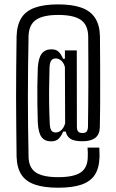

<svg xmlns="http://www.w3.org/2000/svg" viewBox="-20 -736 530 874"><path d="M245 118.5Q180.5 118.5 139 104.2Q97.5 90 77.2 58.8Q57 27.5 55.5 -23Q54.5 -96 54 -162.5Q53.5 -229 53.2 -293.8Q53 -358.5 53.8 -426.2Q54.5 -494 55.5 -570Q57 -622 77.2 -654.2Q97.5 -686.5 139 -701.2Q180.5 -716 245 -716Q309.5 -716 351 -701Q392.5 -686 413.2 -653.8Q434 -621.5 435 -569.5Q435.5 -502.5 435.8 -447.2Q436 -392 436 -344Q436 -296 435.8 -250.8Q435.5 -205.5 434.5 -158Q434 -124.5 414 -108.8Q394 -93 356 -93Q318 -93 300.8 -104.2Q283.5 -115.5 279.5 -137H267.5Q258.5 -115.5 246.2 -104Q234 -92.5 213 -92.5Q183.5 -92.5 169 -112.2Q154.5 -132 152 -178.5Q151 -217.5 150.2 -259.8Q149.5 -302 150 -344.2Q150.5 -386.5 152 -425.5Q154.5 -471.5 169.8 -491.5Q185 -511.5 214 -511.5Q234.5 -511.5 246 -501.2Q257.5 -491 267 -468.5H275.5V-506.5H329.5L330 -159.5Q330 -143.5 336 -137Q342 -130.5 356 -130.5Q368.5 -130.5 374.2 -137Q380 -143.5 380.5 -159.5Q381 -202.5 381.5 -247.5Q382 -292.5 382.2 -342.2Q382.5 -392 382.2 -448.8Q382 -505.5 381.5 -572Q380 -623.5 347.5 -645.8Q315 -668 245 -668Q176.5 -668 144 -645.8Q111.5 -623.5 110 -572Q108.5 -499 107.8 -430.5Q107 -362 107 -295.2Q107 -228.5 107.8 -160.8Q108.5 -93 110 -20.5Q111.5 28.5 144 49.5Q176.5 70.5 245 70.5Q314 70.5 346.2 49.8Q378.5 29 379.5 -20.5Q380 -32 379.8 -39.8Q379.5 -47.5 378.5 -64H432Q433 -45 433 -37.2Q433 -29.5 433 -20.5Q431.5 29.5 411.5 60Q391.5 90.5 350.5 104.5Q309.5 118.5 245 118.5ZM233.5 -133Q248 -133 259.8 -144.2Q271.5 -155.5 276.5 -175L275.5 -430.5Q270.5 -450 258.8 -460Q247 -470 233.5 -470Q220.5 -470 213.5 -460.8Q206.5 -451.5 205.5 -429.5Q204.5 -390 203.8 -346Q203 -302 203.8 -258.2Q204.5 -214.5 206.5 -174Q207.5 -151 213.8 -142Q220 -133 233.5 -133Z"/></svg>

Font: Big Shoulders Display Thin
Style: Regular
Weight: 400
Version: Version 2.002